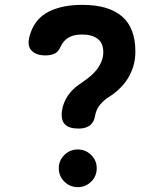

<svg xmlns="http://www.w3.org/2000/svg" viewBox="-20 -760 640 790"><path d="M222 -68Q222 -100 245 -122.5Q268 -145 300 -145Q332 -145 355 -122.5Q378 -100 378 -68Q378 -35 355 -12.5Q332 10 300 10Q268 10 245 -12.5Q222 -35 222 -68ZM105 -622Q125 -684 180.5 -712Q236 -740 318 -740Q427 -740 482 -692.5Q537 -645 537 -548Q537 -514 528 -485.5Q519 -457 504 -434Q489 -411 468.5 -392Q448 -373 425 -359Q408 -348 392 -329.5Q376 -311 371 -283Q368 -266 361 -256Q354 -246 344.5 -240.5Q335 -235 324.5 -233Q314 -231 303 -231Q263 -231 246.5 -249Q230 -267 235 -304Q240 -338 259 -366Q278 -394 308 -414Q327 -427 344.5 -440.5Q362 -454 375.5 -470.5Q389 -487 397 -506Q405 -525 405 -545Q405 -583 381.5 -600.5Q358 -618 318 -618Q301 -618 287 -615Q273 -612 261.5 -605Q250 -598 242.5 -589Q235 -580 229 -567Q219 -545 203 -538.5Q187 -532 167 -532Q127 -532 108 -554Q89 -576 105 -622Z"/></svg>

Font: Maple Mono Normal NL
Style: Bold
Weight: 700
Monospace: yes
Designer: subframe7536
Version: Version 7.000